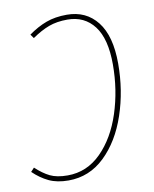

<svg xmlns="http://www.w3.org/2000/svg" viewBox="-87 -752 658 823"><g transform="rotate(-10 242.0 -340.5)"><path d="M441 -447Q441 -329 405.5 -224Q370 -119 303 -54.5Q236 10 145 10Q95 10 59.5 -7Q24 -24 -7 -54L8 -70Q39 -41 68.5 -26.5Q98 -12 145 -12Q229 -12 291 -74Q353 -136 385.5 -236Q418 -336 418 -447Q418 -559 375.5 -614.5Q333 -670 259 -670Q213 -670 178 -657Q143 -644 104 -617L92 -634Q131 -662 170 -676.5Q209 -691 260 -691Q344 -691 392.5 -629Q441 -567 441 -447Z"/></g></svg>

Font: Fira Sans Condensed Thin
Style: Italic
Weight: 250
Width: 3
Italic angle: -8°
Designer: Carrois Corporate & Edenspiekermann AG
Foundry: Carrois Corporate GbR & Edenspiekermann AG
Version: Version 4.203